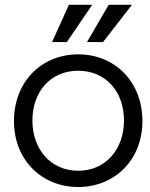

<svg xmlns="http://www.w3.org/2000/svg" viewBox="-20 -749 609 778"><path d="M296.9 8.8C445.3 8.8 557.1 -101.6 557.1 -258.3C557.1 -418 445.3 -528.8 296.9 -528.8C148.4 -528.8 36.6 -418 36.6 -258.3C36.6 -101.6 148.4 8.8 296.9 8.8ZM111.3 -258.3C110.4 -377.9 185.5 -462.4 296.9 -462.4C408.2 -462.4 483.4 -377.9 482.4 -258.3C481.4 -144 408.2 -57.1 296.9 -57.1C185.5 -57.1 112.3 -144 111.3 -258.3ZM190.9 -578.6H251L353.5 -729.5H259.3ZM332.5 -578.6H397.5L514.6 -729.5H420.4Z"/></svg>

Font: Faust Sans
Style: Regular
Weight: 400
Designer: Andreas Faust
Version: Version 1.003;Glyphs 3.1.2 (3151)